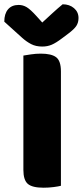

<svg xmlns="http://www.w3.org/2000/svg" viewBox="-44 -867 386 895"><path d="M159 8Q106 8 85.5 -10Q65 -28 65 -75V-608Q77 -610 100 -613.5Q123 -617 146 -617Q196 -617 218 -600Q240 -583 240 -534V-1Q229 2 206 5Q183 8 159 8ZM153 -762Q178 -785 202 -807Q226 -829 248 -847Q280 -847 301 -829Q322 -811 322 -783Q322 -762 312 -746.5Q302 -731 274 -710L246 -689Q217 -667 197 -658.5Q177 -650 153 -650Q123 -650 101 -661.5Q79 -673 59 -691L-24 -766Q-24 -803 -6.5 -823.5Q11 -844 43 -844Q63 -844 80.5 -833.5Q98 -823 126 -792Z"/></svg>

Font: Baloo Bhai 2 ExtraBold
Style: Regular
Weight: 800
Designer: Supriya Tembe, Noopur Datye and Ek Type
Foundry: Ek Type
Version: Version 1.640;PS 1.000;hotconv 16.6.51;makeotf.lib2.5.65220;